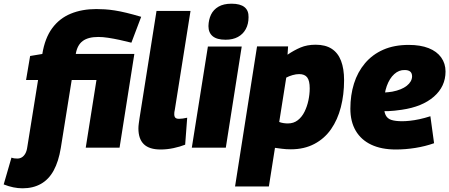

<svg xmlns="http://www.w3.org/2000/svg" viewBox="-115 -799 2431 1039"><path d="M7 220Q-42 220 -95 199L-53 54Q-45 57 -37 58Q-29 59 -21 59Q-8 59 3 52.5Q14 46 22 32Q30 18 33 -5L91 -366H26L48 -496L114 -507Q128 -593 167.5 -646.5Q207 -700 268 -725Q329 -750 406 -750Q428 -750 452.5 -748.5Q477 -747 506 -742.5Q535 -738 570 -729.5Q605 -721 649 -708L596 -568Q565 -576 532.5 -583Q500 -590 470.5 -594.5Q441 -599 417 -599Q362 -599 332.5 -577Q303 -555 295 -507H612L532 0H349L407 -366H273L214 2Q202 75 175.5 123.5Q149 172 106.5 196Q64 220 7 220Z M732 -740H916L831 -205Q829 -198 828.5 -192Q828 -186 828 -180Q828 -173 830.5 -167Q833 -161 839 -158.5Q845 -156 854 -156Q863 -156 873.5 -157.5Q884 -159 898 -162L887 -16Q859 -5 824 2.5Q789 10 754 10Q693 10 663.5 -18.5Q634 -47 634 -104Q634 -116 636 -130.5Q638 -145 640 -159Z M923 0 1010 -547H1193L1107 0ZM1138 -779Q1185 -779 1208 -760.5Q1231 -742 1230 -706Q1230 -669 1215 -641.5Q1200 -614 1172.5 -599Q1145 -584 1106 -584Q1059 -584 1036 -603Q1013 -622 1013 -658Q1014 -693 1027 -720Q1040 -747 1067.5 -763Q1095 -779 1138 -779Z M1157 210 1276 -548H1444L1441 -503Q1476 -527 1511.5 -542Q1547 -557 1593 -557Q1646 -557 1680 -535Q1714 -513 1730.5 -470Q1747 -427 1747 -365Q1747 -287 1729.5 -219Q1712 -151 1676.5 -100Q1641 -49 1586 -20Q1531 9 1459 9Q1433 9 1410.5 6Q1388 3 1373 1L1340 210ZM1443 -131Q1474 -131 1496.5 -148.5Q1519 -166 1533 -194.5Q1547 -223 1554 -256Q1561 -289 1561 -321Q1561 -362 1547.5 -380Q1534 -398 1504 -398Q1487 -398 1468 -392.5Q1449 -387 1434 -379L1396 -139Q1406 -135 1418 -133Q1430 -131 1443 -131Z M1930 -299Q1946 -297 1967.5 -298.5Q1989 -300 2008 -303Q2059 -313 2086.5 -335Q2114 -357 2115 -385Q2115 -403 2105 -411.5Q2095 -420 2075 -420Q2044 -421 2018.5 -398Q1993 -375 1978 -333.5Q1963 -292 1963 -234Q1962 -197 1971.5 -177Q1981 -157 2003 -150Q2025 -143 2062 -143Q2079 -143 2103 -145.5Q2127 -148 2155 -154Q2183 -160 2214 -170L2234 -24Q2186 -7 2132.5 1.5Q2079 10 2027 10Q1949 10 1894 -16Q1839 -42 1810 -91.5Q1781 -141 1781 -211Q1781 -284 1800.5 -346.5Q1820 -409 1860 -456.5Q1900 -504 1959 -530Q2018 -556 2097 -556Q2160 -556 2204.5 -538.5Q2249 -521 2272.5 -488Q2296 -455 2296 -412Q2296 -331 2233 -276Q2170 -221 2059 -205Q2019 -199 1985 -197.5Q1951 -196 1919 -200Z"/></svg>

Font: Georama ExtraCondensed Thin ExtraBold
Style: Italic
Weight: 800
Italic angle: -9°
Version: Version 1.001